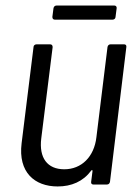

<svg xmlns="http://www.w3.org/2000/svg" viewBox="-20 -666 500 693"><path d="M393 -646H184C178 -646 174 -642 173 -636L169 -605C169 -599 172 -595 178 -595H386C392 -595 397 -599 397 -605L401 -636C402 -642 398 -646 393 -646ZM368 -496 328 -171C320 -100 274 -55 212 -55C151 -55 120 -96 129 -167L170 -496C170 -502 167 -506 161 -506H112C106 -506 101 -502 101 -496L58 -149C45 -44 105 7 188 7C238 7 280 -11 309 -50C311 -53 314 -53 314 -49L309 -10C308 -4 311 0 317 0H366C372 0 376 -4 377 -10L436 -496C437 -502 434 -506 428 -506H379C373 -506 369 -502 368 -496Z"/></svg>

Font: Barlow Semi Condensed
Style: Italic
Weight: 400
Width: 4
Italic angle: -7°
Designer: Jeremy Tribby
Foundry: Tribby Type
Version: Version 1.422;hotconv 1.0.109;makeotfexe 2.5.65596